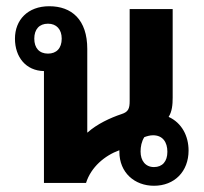

<svg xmlns="http://www.w3.org/2000/svg" viewBox="-20 -587 656 616"><path d="M474 9C540 9 585 -37 585 -104C585 -151 563 -193 521 -212C532 -229 534 -251 534 -274V-558H396V-263C396 -239 392 -228 370 -221C334 -209 291 -189 261 -162H260V-430C260 -524 210 -567 138 -567C69 -567 28 -523 28 -463C28 -404 63 -360 121 -359V0H256C272 -51 316 -88 363 -105C363 -104 363 -102 363 -100C363 -33 412 9 474 9ZM134 -415C106 -415 90 -433 90 -463C90 -493 106 -511 134 -511C161 -511 178 -493 178 -463C178 -432 161 -415 134 -415ZM474 -51C447 -51 431 -71 431 -101C431 -116 434 -133 443 -147C451 -150 461 -153 471 -153C502 -153 517 -131 517 -100C517 -69 501 -51 474 -51Z"/></svg>

Font: Noto Sans Thai Looped SemiCondensed
Style: Bold
Weight: 700
Width: 4
Designer: Sasikarn Vongin, Ben Mitchell
Foundry: The Fontpad Ltd
Version: Version 1.001